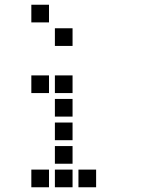

<svg xmlns="http://www.w3.org/2000/svg" viewBox="-20 -808 640 815"><path d="M114 -788Q113 -788 113 -788Q113 -788 113 -787V-714Q113 -713 113 -713Q113 -713 114 -713H187Q188 -713 188 -713Q188 -713 188 -714V-787Q188 -788 188 -788Q188 -788 187 -788ZM214 -688Q213 -688 213 -688Q213 -688 213 -687V-614Q213 -613 213 -613Q213 -613 214 -613H287Q288 -613 288 -613Q288 -613 288 -614V-687Q288 -688 288 -688Q288 -688 287 -688ZM114 -488Q113 -488 113 -488Q113 -488 113 -487V-414Q113 -413 113 -413Q113 -413 114 -413H187Q188 -413 188 -413Q188 -413 188 -414V-487Q188 -488 188 -488Q188 -488 187 -488ZM214 -488Q213 -488 213 -488Q213 -488 213 -487V-414Q213 -413 213 -413Q213 -413 214 -413H287Q288 -413 288 -413Q288 -413 288 -414V-487Q288 -488 288 -488Q288 -488 287 -488ZM214 -388Q213 -388 213 -388Q213 -388 213 -387V-314Q213 -313 213 -313Q213 -313 214 -313H287Q288 -313 288 -313Q288 -313 288 -314V-387Q288 -388 288 -388Q288 -388 287 -388ZM214 -288Q213 -288 213 -288Q213 -288 213 -287V-214Q213 -213 213 -213Q213 -213 214 -213H287Q288 -213 288 -213Q288 -213 288 -214V-287Q288 -288 288 -288Q288 -288 287 -288ZM214 -188Q213 -188 213 -188Q213 -188 213 -187V-114Q213 -113 213 -113Q213 -113 214 -113H287Q288 -113 288 -113Q288 -113 288 -114V-187Q288 -188 288 -188Q288 -188 287 -188ZM114 -88Q113 -88 113 -88Q113 -88 113 -87V-14Q113 -13 113 -13Q113 -13 114 -13H187Q188 -13 188 -13Q188 -13 188 -14V-87Q188 -88 188 -88Q188 -88 187 -88ZM214 -88Q213 -88 213 -88Q213 -88 213 -87V-14Q213 -13 213 -13Q213 -13 214 -13H287Q288 -13 288 -13Q288 -13 288 -14V-87Q288 -88 288 -88Q288 -88 287 -88ZM314 -88Q313 -88 313 -88Q313 -88 313 -87V-14Q313 -13 313 -13Q313 -13 314 -13H387Q388 -13 388 -13Q388 -13 388 -14V-87Q388 -88 388 -88Q388 -88 387 -88Z"/></svg>

Font: Doto
Style: Bold
Weight: 700
Monospace: yes
Version: Version 1.000